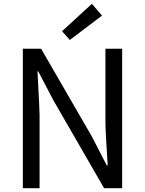

<svg xmlns="http://www.w3.org/2000/svg" viewBox="-20 -989 762 1009"><path d="M100 -733H196L463 -271L541 -120H546Q534 -298 534 -352V-733H622V0H527L260 -463L181 -614H177Q188 -411 188 -385V0H100ZM306 -825 463 -969 516 -907 347 -779Z"/></svg>

Font: Source Han Sans K Regular
Style: Regular
Weight: 400
Designer: Ryoko NISHIZUKA  (kana & ideographs); Paul D. Hunt (Latin, Greek & Cyrillic); Wenlong ZHANG  (bopomofo); Sandoll Communi
Foundry: Adobe Systems Incorporated
Version: Version 1.00 July 18, 2014, initial release